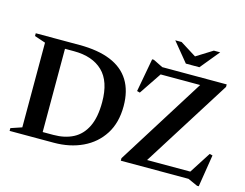

<svg xmlns="http://www.w3.org/2000/svg" viewBox="-118 -1077 1662 1301"><g transform="rotate(15 712.5 -427.0)"><path d="M590 -350Q590 -496 518 -565.2Q446 -634.5 316 -634.5H182.5L174 -685H341.5Q472 -685 560.2 -648.8Q648.5 -612.5 693 -540.2Q737.5 -468 737.5 -361.5Q737.5 -245 686 -164.5Q634.5 -84 545.5 -42Q456.5 0 344.5 0H174L182.5 -50.5H327.5Q408 -50.5 466.8 -81Q525.5 -111.5 557.8 -177.5Q590 -243.5 590 -350ZM34.5 0V-19.5L111.5 -45.5V-639.5L34.5 -665.5V-685H253V0ZM1374 -685V-667.5L970 -26L915.5 -50.5H1288.5L1384.5 -200L1405.5 -195L1369.5 30.5H1357.5L1289.5 0H814.5V-17.5L1217 -659.5L1298 -634.5H924L819.5 -479L799 -484.5L842 -718.5H854L922 -685ZM1132 -803.5H1102.5L1230.5 -883.5H1275L1165 -749.5H1070L960 -883.5H1004.5Z"/></g></svg>

Font: Newsreader 36pt SemiBold
Style: Regular
Weight: 600
Designer: Hugues Gentile
Foundry: Production Type
Version: Version 1.003